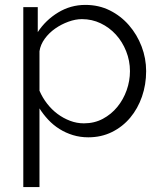

<svg xmlns="http://www.w3.org/2000/svg" viewBox="-20 -550 656 783"><path d="M340 10Q307 10 277.5 1Q248 -8 222.5 -24Q197 -40 176.5 -62Q156 -84 141 -108V213H75V-521H134V-419Q166 -468 217 -499Q268 -530 328 -530Q383 -530 428 -507.5Q473 -485 506 -447Q539 -409 557.5 -360.5Q576 -312 576 -260Q576 -205 559 -156Q542 -107 511 -70Q480 -33 436.5 -11.5Q393 10 340 10ZM322 -47Q365 -47 399.5 -65.5Q434 -84 458.5 -114Q483 -144 496.5 -182Q510 -220 510 -260Q510 -302 494.5 -341Q479 -380 452.5 -409Q426 -438 390.5 -455Q355 -472 314 -472Q288 -472 259 -461.5Q230 -451 205 -433.5Q180 -416 162.5 -392Q145 -368 141 -341V-180Q153 -152 172 -127.5Q191 -103 214.5 -85.5Q238 -68 265.5 -57.5Q293 -47 322 -47Z"/></svg>

Font: Rising Sun Light
Style: Regular
Weight: 300
Designer: Matt McInerney, Pablo Impallari, Rodrigo Fuenzalida (Raleway font), Stephen Hutchings (Greek), Cristiano Sobral (main ch
Foundry: The Rising Sun Project Authors
Version: Version 4.327; ttfautohint (v1.8.4.7-5d5b-dirty)